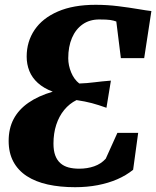

<svg xmlns="http://www.w3.org/2000/svg" viewBox="-20 -771 650 799"><path d="M292.5 8Q230 8 179 -3.2Q128 -14.5 91.5 -38.2Q55 -62 35.5 -98.5Q16 -135 16 -184.5Q16 -236.5 36.8 -275.8Q57.5 -315 98.5 -343.5Q139.5 -372 199.5 -389.5Q161.5 -404 137.5 -425.8Q113.5 -447.5 102.2 -475.5Q91 -503.5 91 -535.5Q91 -598 124 -646.8Q157 -695.5 221 -723.2Q285 -751 378 -751Q426 -751 472.2 -745.2Q518.5 -739.5 555 -733.2Q591.5 -727 610 -725L580 -529H483L464 -681.5Q453.5 -685.5 439.2 -687.8Q425 -690 393 -690Q353 -690 324 -669.8Q295 -649.5 279.5 -613.2Q264 -577 264 -528.5Q264 -499 276.2 -469.5Q288.5 -440 310 -423.5Q341 -424.5 372.2 -428.5Q403.5 -432.5 441.5 -435.5L423 -322.5Q389.5 -334.5 362.2 -341.8Q335 -349 298.5 -354.5Q269 -340 247.2 -313.5Q225.5 -287 214 -251.5Q202.5 -216 202.5 -173.5Q202.5 -144 210 -124Q217.5 -104 231.5 -91.8Q245.5 -79.5 265.2 -74.2Q285 -69 309.5 -69Q343.5 -69 372 -79Q400.5 -89 420 -110.5L468.5 -218H555L534 -64.5Q505 -41 468 -25Q431 -9 386.8 -0.5Q342.5 8 292.5 8Z"/></svg>

Font: Merriweather 20pt Black
Style: Italic
Weight: 900
Italic angle: -7.8°
Version: Version 2.101